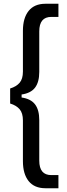

<svg xmlns="http://www.w3.org/2000/svg" viewBox="-20 -892 357 1022"><path d="M222 110Q163 110 132.5 72Q102 34 102 -34V-251Q102 -290 84.5 -310.5Q67 -331 34 -341V-421Q67 -431 84.5 -451.5Q102 -472 102 -511V-728Q102 -796 132.5 -834Q163 -872 222 -872H291V-802H253Q189 -802 189 -725V-509Q189 -455 166.5 -425.5Q144 -396 95 -389V-373Q144 -366 166.5 -336.5Q189 -307 189 -253V-37Q189 40 253 40H291V110Z"/></svg>

Font: Open Sauce Sans
Style: Regular
Weight: 400
Designer: Alfredo Marco Pradil
Foundry: Creative Sauce Fz LLC
Version: Version 1.477